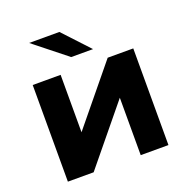

<svg xmlns="http://www.w3.org/2000/svg" viewBox="-124 -807 901 924"><g transform="rotate(-20 326.5 -345.5)"><path d="M69 -495H212V-201L453 -495H584V0H442V-294L201 0H69ZM122 -691H277L401 -558H289Z"/></g></svg>

Font: Montserrat Ace
Style: Bold
Weight: 700
Designer: Julieta Ulanovsky
Foundry: Julieta Ulanovsky
Version: Version 1